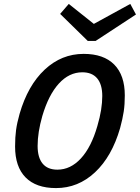

<svg xmlns="http://www.w3.org/2000/svg" viewBox="-20 -945 714 980"><path d="M80 -364Q122 -509 208 -589.5Q294 -670 407 -670Q509 -670 563 -615.5Q617 -561 617 -458Q617 -412 611.5 -375.5Q606 -339 593 -291Q551 -146 465 -65.5Q379 15 266 15Q164 15 110.5 -39.5Q57 -94 57 -197Q57 -245 62 -281.5Q67 -318 80 -364ZM172 -200Q172 -141 197.5 -110Q223 -79 273 -79Q340 -79 393 -136.5Q446 -194 477 -302Q490 -346 496 -384Q502 -422 502 -455Q502 -514 476 -545Q450 -576 400 -576Q333 -576 280.5 -518.5Q228 -461 196 -353Q184 -311 178 -273Q172 -235 172 -200ZM428 -736 287 -874 331 -925 459 -823 645 -925 674 -871 468 -736Z"/></svg>

Font: Intel One Mono Medium
Style: Italic
Weight: 500
Italic angle: -16°
Monospace: yes
Designer: Fred Shallcrass
Foundry: Frere-Jones Type LLC
Version: Version 1.400;hotconv 1.1.0;makeotfexe 2.6.0;FJTRelease1.4